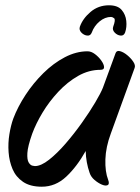

<svg xmlns="http://www.w3.org/2000/svg" viewBox="-20 -667 531 726"><path d="M360 -403Q316 -403 275.5 -380Q235 -357 200.5 -320Q166 -283 141 -241.5Q116 -200 102 -162Q85 -114 83.5 -88.5Q82 -63 88.5 -52.5Q95 -42 103 -40.5Q111 -39 112 -39Q135 -39 165.5 -63Q196 -87 228 -124Q260 -161 289.5 -202.5Q319 -244 340 -279.5Q361 -315 369 -335L417 -466Q421 -477 434 -473.5Q447 -470 461 -458.5Q475 -447 484 -433.5Q493 -420 489 -410L399 -162Q380 -111 378.5 -64.5Q377 -18 389 13Q395 29 387 33Q379 37 365 31Q351 25 337.5 13.5Q324 2 319 -13Q305 -53 304 -96Q271 -37 230.5 1Q190 39 138 39Q94 39 67 20.5Q40 2 27.5 -27.5Q15 -57 12.5 -91.5Q10 -126 15.5 -159.5Q21 -193 30 -218Q47 -263 76.5 -308Q106 -353 144 -390.5Q182 -428 225 -450.5Q268 -473 311 -473Q325 -473 339 -462.5Q353 -452 363 -438Q373 -424 373.5 -413.5Q374 -403 360 -403ZM408 -566Q418 -593 411.5 -598Q405 -603 400 -603Q377 -603 356.5 -586Q336 -569 327 -544Q322 -531 309.5 -532.5Q297 -534 287.5 -544Q278 -554 282 -566Q293 -597 322.5 -622Q352 -647 392 -647Q425 -647 440 -629.5Q455 -612 457.5 -588Q460 -564 453 -544Q448 -531 435.5 -532.5Q423 -534 413.5 -544Q404 -554 408 -566Z"/></svg>

Font: Story Script
Style: Regular
Weight: 400
Designer: Lana Roulhac, Ben Buysse
Version: Version 1.000; ttfautohint (v1.8.4.7-5d5b)